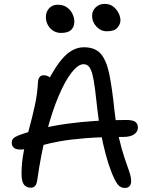

<svg xmlns="http://www.w3.org/2000/svg" viewBox="-20 -952 766 982"><path d="M618.2 9.4Q596.2 9.4 581.6 -9.5Q567 -28.4 549.8 -72.4Q535.2 -108.8 520.9 -161.7Q506.6 -214.6 495.7 -273.6Q484.8 -332.6 478.8 -386Q471.8 -451.4 465.9 -497Q460 -542.6 453 -570.2Q446 -597.8 435.4 -610.7Q424.8 -623.6 407.4 -623.6Q379.8 -623.6 346.5 -581.4Q313.2 -539.2 279.9 -461Q246.6 -382.8 218 -273.8Q189.4 -164.8 170.6 -31.4Q168.2 -12.4 160.4 -2.2Q152.6 8 137.6 8Q115.2 8 102.7 -7.7Q90.2 -23.4 90.2 -63.2Q90.2 -121 101.7 -178.7Q113.2 -236.4 129.1 -294.2Q145 -352 158 -411.4Q171 -470.8 174.2 -531Q175 -547.6 182.2 -557.4Q189.4 -567.2 204 -567.2Q218 -567.2 231.2 -559.1Q244.4 -551 254.8 -534L218.2 -523.8Q264.2 -617 309.8 -663.6Q355.4 -710.2 409 -710.2Q467 -710.2 496 -676.2Q525 -642.2 539.3 -571.5Q553.6 -500.8 565.2 -389Q574.6 -305.8 588.7 -245.7Q602.8 -185.6 617.1 -144Q631.4 -102.4 641.1 -74.2Q650.8 -46 650.8 -25.4Q650.8 -9 642.5 0.2Q634.2 9.4 618.2 9.4ZM82.8 -187.2Q60.8 -187.2 50.4 -196.8Q40 -206.4 40 -222.4Q40 -235 47.8 -243.5Q55.6 -252 74.6 -259.4Q182.8 -299.6 322.8 -319Q462.8 -338.4 625.2 -338.4Q660.2 -338.4 672.7 -328.3Q685.2 -318.2 685.2 -299.2Q685.2 -278.6 666.2 -265.1Q647.2 -251.6 610.2 -251.6Q495.4 -251.6 417 -245.2Q338.6 -238.8 286.4 -229.3Q234.2 -219.8 199.2 -209.9Q164.2 -200 137.5 -193.6Q110.8 -187.2 82.8 -187.2ZM526.4 -792Q495.6 -792 473.3 -815.9Q451 -839.8 451 -871Q451 -897 469.6 -914.6Q488.2 -932.2 515.6 -932.2Q540.8 -932.2 558.5 -918.8Q576.2 -905.4 586.1 -885.9Q596 -866.4 596 -847.4Q596 -828.2 580.2 -810.1Q564.4 -792 526.4 -792ZM291.8 -783.6Q269.4 -783.6 252 -794.8Q234.6 -806 224.6 -824.6Q214.6 -843.2 214.6 -864.8Q214.6 -891.6 231.3 -909.7Q248 -927.8 275.2 -927.8Q303.4 -927.8 322.2 -914.4Q341 -901 350.6 -881Q360.2 -861 360.2 -840.4Q360.2 -815.2 344.3 -799.4Q328.4 -783.6 291.8 -783.6Z"/></svg>

Font: Shantell Sans Light
Style: Regular
Weight: 300
Designer: Stephen Nixon, Anya Danilova, Shantell Martin
Foundry: Arrow Type
Version: Version 1.011;[c5ecc13dd]